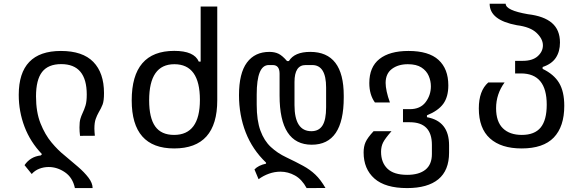

<svg xmlns="http://www.w3.org/2000/svg" viewBox="-20 -777 3050 1005"><path d="M372.1 207.5Q360.4 152.3 320.1 124.8Q279.8 97.2 234.9 97.2Q209 97.2 185.8 106.2Q162.6 115.2 146 133.8L108.4 87.4Q138.7 43 193.4 36.6L199.7 29.8Q138.7 -33.7 108.4 -113.5Q78.1 -193.4 78.1 -280.3Q78.1 -510.3 298.8 -510.3Q412.6 -510.3 468.5 -452.9Q524.4 -395.5 524.4 -289.6Q524.4 -249 517.1 -230Q509.8 -210.9 495.6 -187Q487.8 -173.3 481 -154.5Q474.1 -135.7 474.1 -103.5Q474.1 -93.8 474.9 -85Q475.6 -76.2 476.6 -66.4L398.9 -65.9Q396 -89.4 396 -109.9Q396 -138.7 400.6 -154.5Q405.3 -170.4 411.6 -183.6Q421.4 -204.1 427.7 -224.9Q434.1 -245.6 434.1 -282.2Q434.1 -441.4 300.3 -441.4Q232.4 -441.4 200.4 -400.4Q168.5 -359.4 168.5 -272.5Q168.5 -190.4 192.1 -131.1Q215.8 -71.8 250 -31Q284.2 9.8 316.9 35.6Q354 66.4 387.9 95.7Q421.9 125 443.4 153.3Q464.8 181.6 464.8 207.5Z M891.6 0Q669.4 0 669.4 -251.5Q669.4 -510.7 892.1 -510.7Q996.6 -510.7 1020.5 -454.6H1030.3V-742.7H1117.2V-252.4Q1117.2 0 891.6 0ZM891.1 -70.8Q1026.4 -70.8 1026.4 -254.4Q1026.4 -440.9 892.6 -440.9Q760.7 -440.9 760.7 -252Q760.7 -159.7 792.5 -115.2Q824.2 -70.8 891.1 -70.8Z M1585 207.5Q1560.1 161.6 1523.9 141.6Q1487.8 121.6 1448.2 121.6Q1417.5 121.6 1387.9 132.1Q1358.4 142.6 1333.5 161.1L1312 109.9Q1332 88.4 1372.6 79.6V74.2Q1301.3 6.3 1266.1 -84Q1231 -174.3 1231 -278.8Q1231 -393.6 1272.5 -449.5Q1314 -505.4 1390.1 -505.4Q1418 -505.4 1438 -495.6Q1458 -485.8 1482.4 -457.5H1492.2Q1521.5 -505.4 1604 -505.4Q1779.3 -505.4 1779.3 -276.4V-266.6Q1779.3 -19.5 1611.8 -19.5Q1443.4 -19.5 1443.4 -276.9V-391.1Q1443.4 -436.5 1407.7 -436.5H1386.7Q1323.7 -436.5 1323.7 -282.2V-229Q1323.7 -146 1343.3 -93Q1362.8 -40 1397.7 -7.6Q1432.6 24.9 1478.5 46.4Q1530.8 71.3 1566.9 91.1Q1603 110.8 1630.6 137Q1658.2 163.1 1683.6 207ZM1609.9 -90.3Q1649.4 -90.3 1668.2 -120.4Q1687 -150.4 1687 -215.3V-318.8Q1687 -436.5 1614.3 -436.5H1579.6Q1521.5 -436.5 1521.5 -347.7V-227.1Q1521.5 -90.3 1609.9 -90.3Z M2110.8 207.5Q1996.6 207.5 1939.9 157.5Q1883.3 107.4 1883.3 21Q1883.3 -10.3 1893.6 -33.2Q1903.8 -56.2 1935.5 -90.3H2029.3Q1996.1 -52.7 1985.4 -31.5Q1974.6 -10.3 1974.6 17.6Q1974.6 73.7 2008.1 106Q2041.5 138.2 2111.3 138.2Q2173.3 138.2 2207 111.1Q2240.7 84 2240.7 29.3V-18.6Q2240.7 -137.2 2125 -137.2H2089.4V-205.6H2125Q2180.2 -205.6 2207.8 -242.2Q2235.4 -278.8 2235.4 -325.2Q2235.4 -353.5 2223.9 -380.1Q2212.4 -406.7 2186 -423.8Q2159.7 -440.9 2114.7 -440.9Q2064.5 -440.9 2031.5 -416.3Q1998.5 -391.6 1998.5 -342.8Q1998.5 -323.7 2004.2 -297.4Q2009.8 -271 2021 -240.7H1942.4Q1913.1 -281.2 1913.1 -342.3Q1913.1 -426.3 1966.3 -468.3Q2019.5 -510.3 2118.2 -510.3Q2224.1 -510.3 2275.4 -463.4Q2326.7 -416.5 2326.7 -330.1Q2326.7 -270 2300.3 -233.6Q2273.9 -197.3 2214.8 -173.3V-163.6Q2330.6 -142.6 2330.6 -16.6V22Q2330.6 115.2 2274.4 161.4Q2218.3 207.5 2110.8 207.5Z M2710.4 0Q2603 0 2544.7 -52.5Q2486.3 -105 2486.3 -209.5Q2486.3 -301.8 2535.6 -345.2H2621.1Q2576.7 -284.7 2576.7 -210.4Q2576.7 -140.6 2612.1 -105.7Q2647.5 -70.8 2711.4 -70.8Q2778.3 -70.8 2810.1 -109.6Q2841.8 -148.4 2841.8 -229Q2841.8 -392.6 2707 -392.6H2676.3V-458.5H2716.3Q2767.6 -458.5 2794.7 -482.9Q2821.8 -507.3 2821.8 -539.6Q2821.8 -573.2 2788.8 -604.7Q2755.9 -636.2 2685.5 -645Q2543 -671.4 2543 -757.3H2627Q2627 -722.7 2743.7 -702.6Q2827.1 -692.9 2869.1 -656.7Q2911.1 -620.6 2911.1 -554.2Q2911.1 -507.3 2889.4 -474.6Q2867.7 -441.9 2820.3 -426.3V-416.5Q2879.4 -388.2 2906.5 -343Q2933.6 -297.9 2933.6 -223.1Q2933.6 -114.3 2878.7 -57.1Q2823.7 0 2710.4 0Z"/></svg>

Font: Vazir Code Hack
Style: Code-Hack
Weight: 400
Foundry: DejaVu fonts team - Redesigned by Saber Rastikerdar
Version: Version 1.1.2